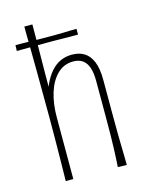

<svg xmlns="http://www.w3.org/2000/svg" viewBox="-107 -763 648 833"><g transform="rotate(-15 217.0 -346.5)"><path d="M84 0Q84 0 84.5 -24Q85 -48 85.5 -88.5Q86 -129 86.5 -180Q87 -231 87 -285Q87 -329 86.5 -383Q86 -437 86 -491.5Q86 -546 85 -592Q84 -638 84 -666Q84 -694 84 -694H120Q120 -694 120 -665Q120 -636 119.5 -589Q119 -542 118.5 -486Q118 -430 118 -375Q118 -320 118 -277Q118 -223 118 -173.5Q118 -124 118 -84.5Q118 -45 118 -22.5Q118 0 118 0ZM358 1 318 0Q319 -17 320 -36Q321 -55 322 -80Q323 -105 323.5 -140Q324 -175 324 -224Q324 -260 324 -288Q324 -316 324 -339.5Q324 -363 324 -385Q324 -422 316 -445.5Q308 -469 291.5 -481Q275 -493 249 -493Q207 -493 177.5 -464Q148 -435 133 -386.5Q118 -338 118 -277L95 -264Q95 -313 102 -354Q109 -395 123 -426Q137 -457 156 -479Q175 -501 199 -512Q223 -523 251 -523Q284 -523 307 -508.5Q330 -494 342.5 -463Q355 -432 355 -382Q355 -358 355 -340Q355 -322 355 -297Q355 -272 355 -225Q355 -175 355.5 -140Q356 -105 356.5 -80.5Q357 -56 357.5 -37Q358 -18 358 1ZM25 -600 26 -626Q34 -626 47.5 -626Q61 -626 79 -625.5Q97 -625 118.5 -624.5Q140 -624 164 -624Q181 -624 199.5 -624Q218 -624 236.5 -624.5Q255 -625 271.5 -625.5Q288 -626 300 -626V-600Q286 -600 268 -600Q250 -600 230.5 -600.5Q211 -601 192 -601Q173 -601 158 -601Q112 -601 76.5 -600.5Q41 -600 25 -600Z"/></g></svg>

Font: Truculenta Thin
Style: Regular
Weight: 250
Version: Version 1.002